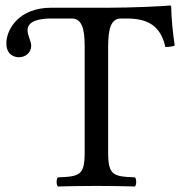

<svg xmlns="http://www.w3.org/2000/svg" viewBox="-20 -673 657 695"><path d="M239.5 -606C276.5 -606 286.5 -568 286.5 -507V-122C286.5 -39 269.5 -34 189.5 -31C183.5 -25 183.5 -4 189.5 2C238.5 1 274.5 0 329.5 0C383.5 0 418.5 1 468.5 2C474.5 -4 474.5 -25 468.5 -31C388.5 -34 371.5 -39 371.5 -122V-504C371.5 -568 381.5 -606 417.5 -606H439.5C514.5 -606 561.5 -580 578.5 -503C589.5 -503 603.5 -504 612.5 -508C605.5 -554 600.5 -605 599.5 -650C599.5 -651 597.5 -653 596.5 -653C562.5 -650 451.5 -645 372.5 -645H164.5C49.5 -645 3 -567.8 3 -516.2C3 -476.6 29.4 -465.8 48.6 -465.8C72.6 -465.8 93 -482.6 93 -507.8C93 -517.4 88.2 -527 85.8 -536.6C82.2 -547.4 79.8 -553.4 79.8 -564.2C79.8 -598 125.5 -606 163.5 -606Z"/></svg>

Font: Libertinus Math
Style: Regular
Weight: 400
Designer: Philipp H. Poll
Foundry: Khaled Hosny
Version: Version 6.2